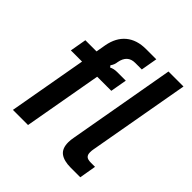

<svg xmlns="http://www.w3.org/2000/svg" viewBox="-200 -915 1068 1068"><g transform="rotate(45 333.5 -381.5)"><path d="M62 0 144 -462H56L73 -559H161L171 -617Q184 -688 229 -725.5Q274 -763 347 -763H427L410 -666H358Q298 -666 286 -600Q284 -578 270 -559L278 -549Q297 -559 324 -559H391L374 -462H263L181 0ZM518 0Q463 0 435 -21Q407 -42 407 -90Q407 -110 411 -129L523 -763H641L534 -160Q532 -151 532 -136Q532 -117 542 -108Q552 -99 576 -99H609L592 0Z"/></g></svg>

Font: Open Sauce Sans SemiBold Italic
Style: Regular
Weight: 600
Italic angle: -10°
Designer: Alfredo Marco Pradil
Foundry: Creative Sauce Fz LLC
Version: Version 1.477